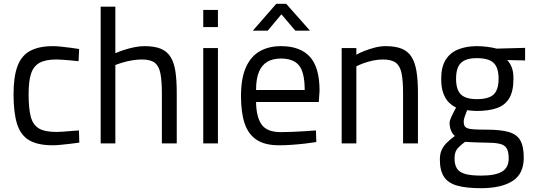

<svg xmlns="http://www.w3.org/2000/svg" viewBox="-20 -752 2793 1007"><path d="M257 10Q178 10 133 -16.5Q88 -43 69.5 -102Q51 -161 51 -258Q51 -349 71.5 -404.5Q92 -460 138 -485Q184 -510 258 -510Q275 -510 299.5 -507.5Q324 -505 350 -501.5Q376 -498 395 -495L392 -431Q375 -433 353 -435Q331 -437 310 -438.5Q289 -440 275 -440Q218 -440 186.5 -422Q155 -404 142.5 -364.5Q130 -325 130 -258Q130 -185 141 -141.5Q152 -98 183 -79Q214 -60 275 -60Q289 -60 310.5 -61.5Q332 -63 354.5 -65Q377 -67 394 -68L396 -4Q376 -1 350 2Q324 5 299 7.5Q274 10 257 10Z M508 0V-717H585V-473Q603 -481 628.5 -489.5Q654 -498 683 -504Q712 -510 738 -510Q790 -510 823 -496.5Q856 -483 874.5 -453.5Q893 -424 900 -377.5Q907 -331 907 -265V0H829V-262Q829 -327 821.5 -366Q814 -405 792 -422.5Q770 -440 724 -440Q699 -440 672.5 -435.5Q646 -431 623 -424Q600 -417 585 -411V0Z M1046 0V-500H1123V0ZM1046 -610V-700H1123V-610Z M1444 10Q1369 10 1325.5 -19Q1282 -48 1263 -105Q1244 -162 1244 -247Q1244 -342 1270 -399.5Q1296 -457 1343 -483.5Q1390 -510 1454 -510Q1554 -510 1605 -454.5Q1656 -399 1656 -276L1652 -217H1323Q1324 -139 1352 -99Q1380 -59 1453 -59Q1481 -59 1514.5 -60.5Q1548 -62 1581 -64Q1614 -66 1637 -68L1639 -7Q1615 -3 1580.5 1Q1546 5 1510 7.5Q1474 10 1444 10ZM1323 -280H1578Q1578 -372 1548.5 -408.5Q1519 -445 1454 -445Q1412 -445 1383 -428.5Q1354 -412 1338.5 -376Q1323 -340 1323 -280ZM1306 -591 1429 -732H1481L1606 -591H1529L1456 -677L1384 -591Z M1772 0V-500H1849V-465Q1866 -475 1891.5 -485Q1917 -495 1946 -502.5Q1975 -510 2002 -510Q2054 -510 2087 -496.5Q2120 -483 2138.5 -453.5Q2157 -424 2164.5 -377.5Q2172 -331 2172 -265V0H2094V-262Q2094 -327 2086.5 -366Q2079 -405 2056.5 -422.5Q2034 -440 1988 -440Q1963 -440 1936.5 -434.5Q1910 -429 1887 -420.5Q1864 -412 1849 -404V0Z M2503 235Q2425 235 2377.5 221.5Q2330 208 2308.5 175Q2287 142 2287 85Q2287 56 2296 35.5Q2305 15 2322.5 -2.5Q2340 -20 2366 -39Q2353 -49 2345.5 -67.5Q2338 -86 2338 -109Q2338 -116 2343.5 -130Q2349 -144 2357 -159.5Q2365 -175 2372 -188Q2351 -198 2333.5 -215.5Q2316 -233 2305 -263Q2294 -293 2294 -339Q2294 -401 2317.5 -438.5Q2341 -476 2383.5 -493Q2426 -510 2481 -510Q2508 -510 2538 -506Q2568 -502 2585 -497L2734 -501V-435L2640 -437Q2654 -423 2663.5 -400Q2673 -377 2673 -339Q2673 -274 2651 -237Q2629 -200 2586 -185Q2543 -170 2478 -170Q2471 -170 2454.5 -171.5Q2438 -173 2430 -174Q2424 -160 2418 -142Q2412 -124 2412 -117Q2412 -102 2415.5 -93.5Q2419 -85 2430.5 -80Q2442 -75 2466 -73.5Q2490 -72 2532 -72Q2604 -72 2647 -60Q2690 -48 2708.5 -16.5Q2727 15 2727 75Q2727 160 2668 197.5Q2609 235 2503 235ZM2504 169Q2578 169 2613 148Q2648 127 2648 79Q2648 42 2636.5 24.5Q2625 7 2598 1.5Q2571 -4 2526 -4Q2517 -4 2501 -4.5Q2485 -5 2468 -5.5Q2451 -6 2437.5 -7Q2424 -8 2419 -8Q2399 7 2386.5 19.5Q2374 32 2369 45.5Q2364 59 2364 78Q2364 111 2376 131Q2388 151 2418.5 160Q2449 169 2504 169ZM2481 -232Q2543 -232 2569 -256.5Q2595 -281 2595 -339Q2595 -397 2569 -422Q2543 -447 2481 -447Q2423 -447 2397.5 -422Q2372 -397 2372 -339Q2372 -281 2397.5 -256.5Q2423 -232 2481 -232Z"/></svg>

Font: Cairo
Style: Regular
Weight: 400
Designer: Mohamed Gaber, Accademia di Belle Arti di Urbino
Foundry: Kief Type Foundry, Accademia di Belle Arti di Urbino
Version: Version 3.120